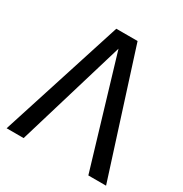

<svg xmlns="http://www.w3.org/2000/svg" viewBox="-161 -813 895 938"><g transform="rotate(30 286.5 -344.5)"><path d="M567 0H467L285 -610L102 0H6L227 -689H347Z"/></g></svg>

Font: Fira Sans
Style: Regular
Weight: 400
Designer: bBox Type GmbH & Carrois Corporate GbR & Edenspiekermann AG
Foundry: bBox Type GmbH & Carrois Corporate GbR & Edenspiekermann AG
Version: Version 4.301